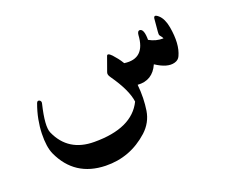

<svg xmlns="http://www.w3.org/2000/svg" viewBox="-105 -572 1203 993"><g transform="rotate(-20 496.0 -75.5)"><path d="M818 -382Q820 -408 845 -386Q870 -364 879 -314Q896 -217 869 -159Q861 -140 839 -134Q797 -122 735 -163Q701 -86 620 -92Q624 -53 623 -17.5Q622 18 617 50Q607 112 559 156Q457 248 322 245Q154 241 85 91Q66 49 68 -24Q69 -61 76.5 -100.5Q84 -140 99 -181Q104 -194 115 -189Q126 -183 122 -169Q94 -53 111 -15Q166 109 309 109Q517 110 578 -15Q570 -80 502 -177Q489 -194 494 -207L522 -285Q527 -302 550 -278Q561 -266 572 -252Q583 -238 593 -221Q705 -205 712 -333Q714 -355 728 -354Q750 -351 750 -292Q787 -271 828 -272Q827 -277 814 -293Q810 -299 812 -314Z"/></g></svg>

Font: Amiri
Style: Bold Italic
Weight: 700
Italic angle: 10°
Designer: Khaled Hosny
Version: Version 0.113